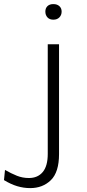

<svg xmlns="http://www.w3.org/2000/svg" viewBox="-111 -698 434 961"><path d="M156 -599.5Q137 -599.5 126.5 -611Q116 -622.5 116 -640Q116 -657 126.5 -667.2Q137 -677.5 156 -677.5Q175 -677.5 186.2 -667.2Q197.5 -657 197.5 -640Q197.5 -622.5 186.2 -611Q175 -599.5 156 -599.5ZM40 243.5Q7.5 243.5 -24.5 234Q-56.5 224.5 -91 203.5L-86 152.5Q-54.5 170.5 -26.2 181.8Q2 193 33.5 193Q78 193 103 163Q128 133 128 72.5V-476.5H184.5V73Q184.5 163.5 143.8 203.5Q103 243.5 40 243.5Z"/></svg>

Font: Karla Light
Style: Regular
Weight: 300
Designer: Jonathan Pinhorn
Version: Version 2.004;gftools[0.9.33]